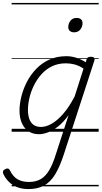

<svg xmlns="http://www.w3.org/2000/svg" viewBox="-80 -905 698 1319"><path d="M114 394Q53 394 10 367Q-33 340 -56 293Q-61 282 -59.5 273Q-58 264 -44 257Q-33 251 -25 253Q-17 255 -12 265Q10 310 42 327.5Q74 345 119 345Q167 345 200.5 325Q234 305 258.5 263.5Q283 222 303 157L391 -114Q355 -64 318 -35.5Q281 -7 248 5Q215 17 188 17Q146 17 116 -3Q86 -23 70 -59.5Q54 -96 54 -146Q54 -190 66.5 -241Q79 -292 104 -341Q129 -390 167.5 -430.5Q206 -471 258 -495Q310 -519 377 -519Q410 -519 444.5 -508Q479 -497 509 -477L514 -495Q518 -507 524.5 -511Q531 -515 544 -515Q562 -515 567 -507.5Q572 -500 568 -488L357 160Q330 242 298.5 293.5Q267 345 223 369.5Q179 394 114 394ZM202 -33Q237 -33 276 -55.5Q315 -78 355 -124Q395 -170 433 -243L494 -434Q459 -456 429.5 -463Q400 -470 373 -470Q319 -470 277 -449.5Q235 -429 204 -394Q173 -359 152.5 -317Q132 -275 122 -231.5Q112 -188 112 -150Q112 -114 121.5 -87.5Q131 -61 151 -47Q171 -33 202 -33ZM429 -683Q412 -683 400.5 -692Q389 -701 389 -719Q389 -743 404 -762.5Q419 -782 447 -782Q464 -782 475.5 -773Q487 -764 487 -745Q487 -722 472 -702.5Q457 -683 429 -683ZM0 365H598V375H0ZM0 -20H598V0H0ZM0 -505H598V-500H0ZM0 -885H598V-875H0Z"/></svg>

Font: Playwrite DK Loopet Guides
Style: Regular
Weight: 400
Designer: Veronika Burian, José Scaglione
Foundry: TypeTogether
Version: Version 1.003